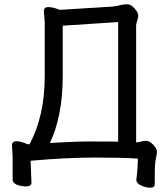

<svg xmlns="http://www.w3.org/2000/svg" viewBox="-20 -741 786 897"><path d="M213 -73Q327 -80 392 -80Q513 -80 532 -79V-638L273 -621V-385Q273 -199 213 -73ZM681 136Q663 136 640 126Q617 116 617 99V98Q624 44 624 0Q552 -5 423 -5Q293 -5 123 10L127 112Q127 130 101 130Q79 130 59 122Q39 114 39 98V-9L36 -60Q36 -70 40 -75.5Q44 -81 61 -81Q75 -81 110 -67H118Q189 -200 189 -384V-638L185 -688Q185 -708 205 -708Q220 -708 240 -702L260 -695L502 -710Q522 -712 540 -716.5Q558 -721 572 -721Q587 -721 598.5 -711.5Q610 -702 618 -690Q626 -678 626 -668Q626 -659 621 -645Q616 -631 616 -621V-76Q627 -76 638.5 -79.5Q650 -83 662 -83Q675 -83 687 -73Q713 -51 713 -33Q713 -17 708 1.5Q703 20 703 82V120Q703 136 681 136Z"/></svg>

Font: LXGW WenKai Lite
Style: Bold
Weight: 700
Designer: LXGW / Fontworks Inc.
Foundry: LXGW / Fontworks Inc.
Version: Version 1.330;April 28, 2024